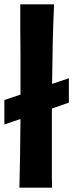

<svg xmlns="http://www.w3.org/2000/svg" viewBox="-23 -861 336 881"><path d="M225 -841Q221 -752 219 -662Q217 -572 216 -476L293 -502V-390L215 -363Q215 -291 215 -239Q215 -187 215 -151Q215 -115 215 -91Q215 -67 215 -51Q215 -35 215.5 -23.5Q216 -12 216 0H66Q68 -63 69 -140.5Q70 -218 71 -315L-3 -290V-402L71 -427Q71 -485 71 -530Q71 -575 71 -610.5Q71 -646 70.5 -675Q70 -704 70 -730.5Q70 -757 70 -783.5Q70 -810 70 -841Z"/></svg>

Font: Ranchers
Style: Regular
Weight: 400
Designer: Pablo Impallari, Brenda Gallo
Foundry: Pablo Impallari, Brenda Gallo
Version: Version 1.000; ttfautohint (v0.8) -G 200 -r 50